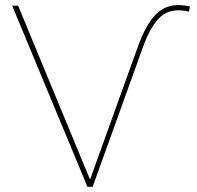

<svg xmlns="http://www.w3.org/2000/svg" viewBox="-20 -722 762 742"><path d="M318 0 27 -700H50L328 -28L513 -542Q548 -640 594 -677Q640 -714 714 -697L710 -677Q643 -693 603 -659.5Q563 -626 531 -536L338 0Z"/></svg>

Font: Montserrat Thin
Style: Regular
Weight: 100
Designer: Julieta Ulanovsky
Foundry: Julieta Ulanovsky
Version: Version 9.000